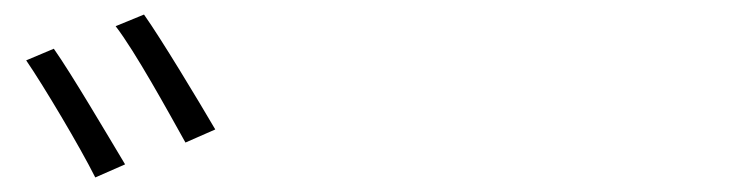

<svg xmlns="http://www.w3.org/2000/svg" viewBox="-20 -853 1040 264"><path d="M139 -817C166 -782 211 -700 235 -657L276 -675C252 -716 202 -799 178 -833ZM16 -770C40 -735 90 -651 111 -609L152 -627C128 -667 78 -752 54 -786Z"/></svg>

Font: Spoqa Han Sans Neo Light
Style: Regular
Weight: 300
Designer: [Spoqa Han Sans Neo] Dong-huui Kim ___ Younghwa Kang ___ Yujin Lee ___ [Noto Sans] Ryoko NISHIZUKA ____ (kana & ideograp
Foundry: Spoqa (http://www.spoqa-han-sans.com)
Version: Version 1.100;hotconv 1.0.109;makeotfexe 2.5.65596